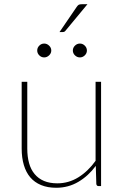

<svg xmlns="http://www.w3.org/2000/svg" viewBox="-20 -880 585 908"><path d="M82.5 0ZM109 -493V-177.5Q109 -139 117.5 -108.5Q126 -78 143.8 -56.8Q161.5 -35.5 188.2 -24.2Q215 -13 251 -13Q304.5 -13 350.2 -41.2Q396 -69.5 432 -119.5V-493H458V0H446Q437 0 435.5 -10L433 -95.5Q398 -48 350.5 -20Q303 8 246 8Q205 8 174.2 -4.8Q143.5 -17.5 123.2 -41.2Q103 -65 92.8 -99.5Q82.5 -134 82.5 -177.5V-493ZM393.5 -860 289.5 -734.5Q285 -728.5 277.5 -728.5H261.5L342.5 -847Q347.5 -854.5 352 -857.2Q356.5 -860 366.5 -860ZM222.5 -641Q222.5 -628 212.2 -618.2Q202 -608.5 189 -608.5Q175.5 -608.5 165.8 -618.2Q156 -628 156 -641Q156 -654.5 165.8 -664.2Q175.5 -674 189 -674Q202 -674 212.2 -664.2Q222.5 -654.5 222.5 -641ZM391 -641Q391 -628 381 -618.2Q371 -608.5 358 -608.5Q344.5 -608.5 334.5 -618.2Q324.5 -628 324.5 -641Q324.5 -654.5 334.5 -664.2Q344.5 -674 358 -674Q371 -674 381 -664.2Q391 -654.5 391 -641Z"/></svg>

Font: Lato Thin
Style: Regular
Weight: 200
Designer: Lukasz Dziedzic
Foundry: tyPoland Lukasz Dziedzic
Version: Version 2.007; 2014-02-27